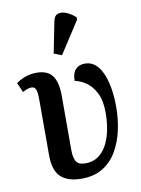

<svg xmlns="http://www.w3.org/2000/svg" viewBox="-90 -871 693 943"><g transform="rotate(-10 256.0 -400.0)"><path d="M240 10Q173 10 137.5 -22Q102 -54 102 -132V-409Q102 -445 96 -459.5Q90 -474 74 -474Q56 -474 30 -459L9 -507Q29 -522 55 -531.5Q81 -541 112 -541Q165 -541 189.5 -509Q214 -477 214 -408V-137Q214 -101 225 -81Q236 -61 272 -61Q318 -61 349 -90.5Q380 -120 396 -171.5Q412 -223 412 -289Q412 -350 392.5 -388Q373 -426 344.5 -445Q316 -464 289 -469Q289 -507 306 -525.5Q323 -544 352 -544Q391 -544 416.5 -513.5Q442 -483 455 -429.5Q468 -376 468 -308Q468 -248 455.5 -191.5Q443 -135 416.5 -89.5Q390 -44 346.5 -17Q303 10 240 10ZM250 -604 211 -619 242 -775Q247 -802 265.5 -808Q284 -814 307.5 -804.5Q331 -795 353 -775V-763Z"/></g></svg>

Font: Noto Serif ExtraCondensed SemiBold
Style: Regular
Weight: 600
Width: 2
Designer: Monotype Design Team
Foundry: Monotype Imaging Inc.
Version: Version 2.015; ttfautohint (v1.8.4.7-5d5b)